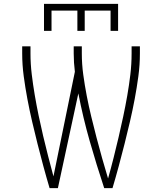

<svg xmlns="http://www.w3.org/2000/svg" viewBox="-20 -975 840 995"><path d="M237 0Q220 -57 204.5 -114.5Q189 -172 174.5 -229.5Q160 -287 146.5 -345Q133 -403 122 -461.5Q111 -520 103 -579.5Q95 -639 95 -698V-735H138V-698Q138 -644 144.5 -590Q151 -536 160 -483Q169 -430 180 -377Q191 -324 203.5 -271Q216 -218 229.5 -165.5Q243 -113 257 -61L368 -603Q365 -627 363.5 -650.5Q362 -674 362 -698V-735H404V-698Q404 -643 411.5 -588Q419 -533 429.5 -478.5Q440 -424 453 -370.5Q466 -317 480 -263Q494 -209 509 -156Q524 -103 540 -50Q555 -103 568.5 -156.5Q582 -210 594.5 -263.5Q607 -317 618.5 -371Q630 -425 639.5 -479.5Q649 -534 655.5 -588.5Q662 -643 662 -698V-735H705V-698Q705 -639 697 -579.5Q689 -520 678 -461.5Q667 -403 653.5 -345Q640 -287 625.5 -229.5Q611 -172 595.5 -114.5Q580 -57 563 0H520Q480 -121 445 -243.5Q410 -366 386 -491L280 0ZM208 -815V-955H592V-815H553V-920H419V-815H381V-920H247V-815Z"/></svg>

Font: Iosevka Aile Extralight
Style: Regular
Weight: 200
Designer: Belleve Invis
Foundry: Belleve Invis
Version: Version 31.1.0; ttfautohint (v1.8.4)